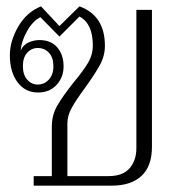

<svg xmlns="http://www.w3.org/2000/svg" viewBox="-20 -584 565 604"><path d="M86 -30H143V-185Q143 -222 160 -251.5Q177 -281 211 -324Q242 -361 257 -386.5Q272 -412 272 -441Q272 -510 230 -532L167 -469L107 -530Q82 -517 64.5 -485Q47 -453 45 -425Q53 -443 70 -450.5Q87 -458 104 -458Q140 -458 160 -435Q180 -412 180 -375Q180 -341 158 -317Q136 -293 100 -293Q59 -293 35 -325.5Q11 -358 11 -410Q11 -455 37.5 -500.5Q64 -546 109 -564L167 -502L230 -564Q310 -535 310 -440Q310 -408 294 -379Q278 -350 247 -307Q219 -269 205.5 -244.5Q192 -220 192 -195V-30H322Q366 -30 387.5 -54.5Q409 -79 409 -118V-553H458V-122Q458 -61 425 -30.5Q392 0 332 0H86ZM148 -376Q148 -403 134 -418Q120 -433 99 -433Q79 -433 65.5 -418Q52 -403 52 -376Q52 -349 65.5 -333.5Q79 -318 99 -318Q119 -318 133.5 -333.5Q148 -349 148 -376Z"/></svg>

Font: Trirong ExtraLight
Style: Regular
Weight: 275
Designer: Katatrad Team
Foundry: CadsonDemak
Version: Version 1.001